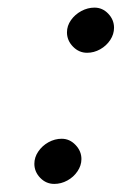

<svg xmlns="http://www.w3.org/2000/svg" viewBox="-20 -461 332 494"><path d="M223.1 -441.4Q243.7 -441.4 258.5 -425.8Q273.4 -410.2 273.4 -389.6Q273.4 -373 263.7 -358.2Q253.9 -343.3 237.8 -334.2Q221.7 -325.2 204.1 -325.2Q183.1 -325.2 167.7 -341.1Q152.3 -356.9 152.3 -377.9Q152.3 -394.5 162.6 -409.2Q172.9 -423.8 189.2 -432.6Q205.6 -441.4 223.1 -441.4ZM138.7 -104Q159.2 -104 174.3 -88.1Q189.5 -72.3 189.5 -51.8Q189.5 -35.2 179.4 -20.3Q169.4 -5.4 153.3 3.4Q137.2 12.2 119.6 12.2Q98.6 12.2 83.5 -3.4Q68.4 -19 68.4 -39.6Q68.4 -56.2 78.4 -71Q88.4 -85.9 104.7 -95Q121.1 -104 138.7 -104Z"/></svg>

Font: Lesson One Light
Style: Italic
Weight: 300
Italic angle: -14°
Designer: But Ko, Victor Gaultney, Annie Olsen, Julie Remington, Don Collingsworth, Eric Hays, Becca Hirsbrunner
Version: Version 1.100